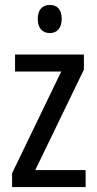

<svg xmlns="http://www.w3.org/2000/svg" viewBox="-20 -758 393 778"><path d="M182 -738C152 -738 133 -719 133 -681C133 -644 152 -624 182 -624C211 -624 230 -644 230 -681C230 -719 212 -738 182 -738ZM327 0V-69H123L320 -476V-537H41V-468H228L29 -56V0Z"/></svg>

Font: Noto Sans Telugu Condensed
Style: Regular
Weight: 400
Width: 3
Designer: Jelle Bosma - Monotype Design Team
Foundry: Monotype Imaging Inc.
Version: Version 2.005